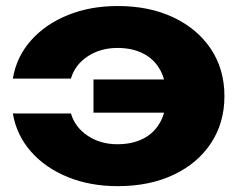

<svg xmlns="http://www.w3.org/2000/svg" viewBox="-20 -608 803 644"><path d="M375.2 16.4Q281.8 16.4 206.6 -14.4Q131.4 -45.2 83.4 -100.1Q35.4 -155 23 -227.4H218Q231.6 -180.8 274.4 -152.5Q317.2 -124.2 374 -124.2Q424 -124.2 460.7 -143.1Q497.4 -162 517.3 -198Q537.2 -234 537.2 -285.4Q537.2 -337.2 517.3 -373.3Q497.4 -409.4 460.7 -428.3Q424 -447.2 374 -447.2Q316.6 -447.2 273.8 -418.7Q231 -390.2 218 -344.4H23Q35.4 -417.4 83.4 -471.8Q131.4 -526.2 206.6 -557Q281.8 -587.8 375.2 -587.8Q481.4 -587.8 562.1 -549.4Q642.8 -511 687.8 -443.1Q732.8 -375.2 732.8 -285.4Q732.8 -196.2 687.8 -128Q642.8 -59.8 562.1 -21.7Q481.4 16.4 375.2 16.4ZM627.6 -230H293.6V-341.4H627.6Z"/></svg>

Font: Unbounded
Style: Regular
Weight: 400
Designer: Luke Prowse, Jean-Baptiste Morizot, Fátima Lázaro, Florian Runge
Foundry: NaN
Version: Version 1.701;gftools[0.9.28.dev5+ged2979d]